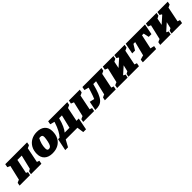

<svg xmlns="http://www.w3.org/2000/svg" viewBox="431 -2268 4135 4135"><g transform="rotate(-45 2498.5 -200.5)"><path d="M328 -424 261 -96 304 -77 288 0H-30L-17 -70Q-3 -77 11.5 -84.5Q26 -92 50 -100L129 -440L64 -467L78 -544H743L730 -474Q717 -467 700 -458.5Q683 -450 664 -443L594 -96L650 -77L635 0H317L331 -71Q342 -77 351 -83Q360 -89 382 -100L460 -424Z M967 13Q848 13 781.5 -48Q715 -109 715 -219Q715 -320 757 -396Q799 -472 874.5 -514Q950 -556 1049 -556Q1168 -556 1234.5 -495.5Q1301 -435 1301 -325Q1301 -220 1260 -144.5Q1219 -69 1144.5 -28Q1070 13 967 13ZM975 -110Q1004 -110 1023 -127.5Q1042 -145 1056 -185Q1064 -206 1071 -240.5Q1078 -275 1083 -308.5Q1088 -342 1088 -360Q1088 -397 1074 -411.5Q1060 -426 1024 -426Q1008 -426 993 -423Q963 -370 945 -305Q927 -240 927 -179Q927 -142 937.5 -126Q948 -110 975 -110Z M1206 155 1263 -120H1308Q1352 -164 1393 -241Q1434 -318 1465 -415L1473 -440L1371 -467L1385 -544H1968L1954 -474Q1946 -470 1943 -468.5Q1940 -467 1936.5 -465Q1933 -463 1922.5 -458.5Q1912 -454 1889 -443L1823 -120H1893L1839 155H1755L1732 0H1376L1291 155ZM1599 -424Q1569 -310 1534.5 -235.5Q1500 -161 1464 -120H1611L1684 -424Z M1908 0 1921 -70Q1938 -78 1954.5 -86Q1971 -94 1988 -100L2067 -440L2002 -467L2016 -544H2348L2335 -474Q2320 -465 2303.5 -457.5Q2287 -450 2269 -443L2199 -96L2255 -77L2240 0Z M2274 2 2315 -207 2425 -182Q2440 -216 2455 -257.5Q2470 -299 2483.5 -342Q2497 -385 2508 -421L2514 -440L2413 -467L2428 -544H3008L2995 -474Q2976 -465 2961 -458Q2946 -451 2930 -443L2859 -96L2914 -77L2900 0H2568L2582 -70Q2594 -78 2614.5 -87Q2635 -96 2647 -100L2724 -424H2639Q2604 -289 2570 -203.5Q2536 -118 2495.5 -72.5Q2455 -27 2401.5 -11Q2348 5 2274 2Z M2941 0 2954 -70Q2966 -76 2973.5 -80Q2981 -84 2991.5 -88.5Q3002 -93 3021 -100L3100 -440L3035 -467L3049 -544H3373L3360 -474Q3347 -466 3330.5 -458Q3314 -450 3300 -443L3268 -284L3430 -428L3433 -440L3387 -467L3400 -544H3714L3701 -474Q3688 -467 3670 -458.5Q3652 -450 3635 -443L3565 -96L3621 -77L3606 0H3287L3300 -71Q3312 -78 3326 -85.5Q3340 -93 3353 -100L3387 -247L3234 -110L3231 -96L3276 -77L3261 0Z M4334 -544 4285 -298H4202L4175 -425H4124L4053 -96L4144 -77L4129 0H3725L3733 -72Q3760 -82 3783.5 -88.5Q3807 -95 3835 -102L3916 -425H3863L3785 -298H3699L3747 -544Z M4254 0 4267 -70Q4279 -76 4286.5 -80Q4294 -84 4304.5 -88.5Q4315 -93 4334 -100L4413 -440L4348 -467L4362 -544H4686L4673 -474Q4660 -466 4643.5 -458Q4627 -450 4613 -443L4581 -284L4743 -428L4746 -440L4700 -467L4713 -544H5027L5014 -474Q5001 -467 4983 -458.5Q4965 -450 4948 -443L4878 -96L4934 -77L4919 0H4600L4613 -71Q4625 -78 4639 -85.5Q4653 -93 4666 -100L4700 -247L4547 -110L4544 -96L4589 -77L4574 0Z"/></g></svg>

Font: Piazzolla SC Black
Style: Italic
Weight: 900
Italic angle: -11.3°
Designer: Juan Pablo del Peral
Foundry: Huerta Tipografica
Version: Version 1.330